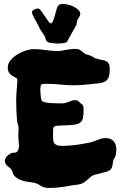

<svg xmlns="http://www.w3.org/2000/svg" viewBox="-20 -914 605 962"><path d="M557.1 -127.9Q555.7 -123.5 552.2 -120.1Q548.8 -116.7 547.9 -111.8Q545.9 -105.5 545.4 -98.9Q544.9 -92.3 543.7 -85.9Q542.5 -79.6 540 -73.7Q537.6 -67.9 532.2 -63Q526.4 -57.6 515.6 -54.2Q504.9 -50.8 492.4 -47.9Q480 -44.9 467.5 -42Q455.1 -39.1 445.8 -35.2Q438.5 -31.7 431.6 -25.6Q424.8 -19.5 417.5 -12.9Q410.2 -6.3 402.1 -0.5Q394 5.4 383.8 7.8Q376.5 10.3 365.2 11.5Q354 12.7 344.2 14.2Q334.5 16.1 321 18.3Q307.6 20.5 292.2 22.7Q276.9 24.9 260.5 26.4Q244.1 27.8 229 27.8Q213.4 27.8 204.3 25.6Q195.3 23.4 189 20Q182.6 16.6 176.8 12.5Q170.9 8.3 162.1 4.9Q148.4 0.5 134.3 -1Q120.1 -2.4 106 -5.4Q91.8 -8.3 77.6 -14.6Q63.5 -21 49.8 -35.2Q48.3 -36.6 46.9 -40.3Q45.4 -43.9 43.9 -48.3Q42.5 -52.7 41 -56.6Q39.6 -60.5 38.1 -63Q33.2 -69.8 27.1 -74.5Q21 -79.1 15.9 -83.7Q10.7 -88.4 7.3 -94.2Q3.9 -100.1 3.9 -108.9Q3.9 -115.2 8.3 -122.3Q12.7 -129.4 19 -135.3Q25.4 -141.1 32.7 -145Q40 -148.9 45.9 -148.9H53.2Q59.6 -148.9 63.7 -152.3Q67.9 -155.8 70.3 -160.6Q72.8 -165.5 74 -171.4Q75.2 -177.2 75.2 -182.1Q75.2 -192.4 73.5 -205.6Q71.8 -218.8 71.8 -235.8Q71.8 -244.1 72.5 -252.7Q73.2 -261.2 73.2 -269Q73.2 -281.2 70.1 -289.6Q66.9 -297.9 65.9 -307.1Q63.5 -329.6 62.3 -356.4Q61 -383.3 61 -412.1Q61 -425.3 62 -439.5Q63 -453.6 64 -467.3Q64.9 -481 65.9 -493.4Q66.9 -505.9 66.9 -515.1Q66.9 -521 59.3 -524.4Q51.8 -527.8 43 -533.2Q34.2 -538.6 26.6 -548.1Q19 -557.6 19 -576.2Q19 -595.7 33 -612.3Q46.9 -628.9 66.9 -641.4Q86.9 -653.8 109.4 -660.9Q131.8 -668 148.9 -668Q178.2 -668 210 -663.1Q241.7 -658.2 273.9 -658.2Q280.3 -658.2 288.6 -659.9Q296.9 -661.6 307.4 -663.6Q317.9 -665.5 330.6 -667.2Q343.3 -668.9 358.9 -668.9Q368.7 -668.9 374.5 -666.5Q380.4 -664.1 385.5 -660.4Q390.6 -656.7 395.8 -652.1Q400.9 -647.5 409.2 -643.1Q414.6 -640.1 422.4 -638.7Q430.2 -637.2 436 -633.8Q442.9 -630.9 448.2 -627.2Q453.6 -623.5 458 -622.1Q474.6 -616.2 488 -614.3Q501.5 -612.3 510.7 -608.2Q520 -604 524.9 -595Q529.8 -585.9 529.8 -566.9Q529.8 -540 523.7 -525.9Q517.6 -511.7 505.4 -505.1Q493.2 -498.5 475.1 -496.6Q457 -494.6 433.1 -492.2Q411.6 -489.7 390.9 -488.3Q370.1 -486.8 346.2 -486.8Q317.4 -486.8 282.2 -490.5Q247.1 -494.1 211.9 -494.1Q202.6 -494.1 196.8 -493.7Q190.9 -493.2 187.7 -490.2Q184.6 -487.3 183.3 -481Q182.1 -474.6 182.1 -462.9Q182.1 -454.6 182.9 -445.8Q183.6 -437 184.6 -429.2Q185.5 -421.4 186.8 -416Q188 -410.6 189 -409.2Q193.4 -404.3 206.1 -401.6Q218.8 -398.9 233.9 -397.7Q249 -396.5 263.9 -396.2Q278.8 -396 288.1 -396Q299.3 -396 308.3 -398.4Q317.4 -400.9 325.4 -404.1Q333.5 -407.2 340.6 -409.7Q347.7 -412.1 355 -412.1Q362.8 -412.1 366.9 -410.6Q371.1 -409.2 373.5 -407Q376 -404.8 377.2 -402.6Q378.4 -400.4 380.9 -398.9Q386.7 -395 390.1 -392.1Q393.6 -389.2 395.5 -385.7Q397.5 -382.3 398.2 -377.2Q398.9 -372.1 398.9 -363.8Q398.9 -335.9 395 -320.8Q391.1 -305.7 379.2 -298.1Q367.2 -290.5 345.5 -288.3Q323.7 -286.1 288.1 -285.2Q274.9 -284.7 266.6 -283.9Q258.3 -283.2 253.9 -281Q249.5 -278.8 247.8 -274.9Q246.1 -271 246.1 -264.2Q246.1 -241.2 245.8 -225.8Q245.6 -210.4 249.5 -200.9Q253.4 -191.4 263.7 -187.3Q273.9 -183.1 294.9 -183.1Q311 -183.1 328.1 -184.6Q345.2 -186 362.3 -188.2Q379.4 -190.4 395.8 -193.4Q412.1 -196.3 426.8 -199.2Q439 -201.7 449.2 -205.6Q459.5 -209.5 469 -213.1Q478.5 -216.8 488.3 -219.5Q498 -222.2 508.8 -222.2Q535.2 -222.2 549.1 -207Q563 -191.9 563 -163.1Q563 -154.8 561.5 -145.5Q560.1 -136.2 557.1 -127.9ZM382.3 -844.7Q382.3 -837.4 376.7 -828.9Q371.1 -820.3 367.2 -813Q364.7 -806.2 364.5 -798.6Q364.3 -791 360.4 -784.7Q354 -773.4 346.2 -759.8Q338.4 -746.1 331.5 -733.4Q323.2 -718.8 314.9 -703.6Q312 -701.2 305.2 -699.5Q298.3 -697.8 290.8 -697Q283.2 -696.3 276.4 -696Q269.5 -695.8 266.1 -695.8Q261.7 -696.3 254.9 -696.8Q248 -697.3 241.2 -698Q234.4 -698.7 228.5 -700Q222.7 -701.2 219.2 -703.6Q214.8 -705.6 212.6 -709.2Q210.4 -712.9 209 -717.3Q207.5 -721.7 206.1 -726.6Q204.6 -731.4 202.1 -735.8Q199.2 -740.7 195.6 -745.6Q191.9 -750.5 188 -756.6Q184.1 -762.7 179.4 -770.8Q174.8 -778.8 169.9 -790Q167.5 -795.4 162.4 -804.2Q157.2 -813 152.3 -822Q147.5 -831.1 143.8 -839.6Q140.1 -848.1 140.1 -853Q140.1 -856.9 143.3 -860.4Q146.5 -863.8 151.4 -866.2Q156.2 -868.7 161.1 -870.1Q166 -871.6 169.9 -871.6Q177.2 -871.6 185.8 -859.9Q194.3 -848.1 203.6 -834.2Q212.9 -820.3 221.4 -808.6Q230 -796.9 237.3 -796.9Q239.7 -797.4 243.2 -804.2Q246.6 -811 249.5 -819.1Q252.4 -827.1 254.4 -834Q256.3 -840.8 256.3 -841.8Q259.8 -852.1 262 -861.6Q264.2 -871.1 267.3 -878.4Q270.5 -885.7 276.4 -889.9Q282.2 -894 293.9 -894Q308.6 -894 324.2 -889.9Q339.8 -885.7 352.8 -878.7Q365.7 -871.6 374 -862.8Q382.3 -854 382.3 -844.7Z"/></svg>

Font: Freckle Face
Style: Regular
Weight: 400
Designer: Astigmatic (AOETI)
Foundry: Astigmatic (AOETI)
Version: Version 1.000